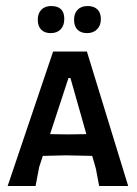

<svg xmlns="http://www.w3.org/2000/svg" viewBox="-20 -623 460 643"><path d="M151.4 -602.8Q195.3 -602.8 195.3 -559.8Q195.3 -537.4 183.2 -524.8Q171 -512.1 150 -512.1Q129 -512.1 117.8 -523.8Q106.5 -535.5 106.5 -557Q106.5 -578.5 118.7 -590.7Q130.8 -602.8 151.4 -602.8ZM271.5 -512.1Q250.5 -512.1 239.3 -523.8Q228 -535.5 228 -557Q228 -578.5 240.2 -590.7Q252.3 -602.8 273.4 -602.8Q294.4 -602.8 306.1 -591.6Q317.8 -580.4 317.8 -558.9Q317.8 -537.4 305.1 -524.8Q292.5 -512.1 271.5 -512.1ZM312.1 0 300.9 -58.9 288.8 -100.9 200.9 -102.8 123.4 -100.9 111.2 -63.6 99.1 0H5.6L157.9 -450.5H271L409.3 0ZM215.9 -361.7H209.3L147.7 -173.8L207.5 -172.9L269.2 -173.8Z"/></svg>

Font: Gurajada
Style: Regular
Weight: 400
Designer: Purushoth Kumar Guthula
Foundry: SiliconAndhra, USA.
Version: Version 1.0.3; ttfautohint (v1.2.42-39fb)